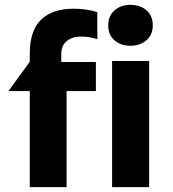

<svg xmlns="http://www.w3.org/2000/svg" viewBox="-20 -773 714 793"><path d="M284 -737Q197 -737 150 -692Q103 -647 103 -552V-518L15 -397H103V0H255V-397H376V-517H233V-550Q233 -585 256 -603.5Q279 -622 314 -622Q349 -622 382 -611V-723Q337 -737 284 -737ZM596 -521H443V0H596ZM427 -668Q427 -629 453 -606.5Q479 -584 518 -584Q558 -584 584.5 -606.5Q611 -629 611 -668Q611 -708 585 -730.5Q559 -753 518 -753Q479 -753 453 -730Q427 -707 427 -668Z"/></svg>

Font: Geom
Style: Bold
Weight: 700
Version: Version 1.102